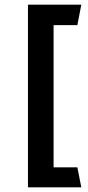

<svg xmlns="http://www.w3.org/2000/svg" viewBox="-20 -716 379 824"><path d="M100 88H329L312 2H210V-608H312L329 -696H100Z"/></svg>

Font: Catamaran SemiBold
Style: Regular
Weight: 600
Designer: Pria Ravichandran
Version: Version 2.000